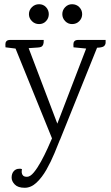

<svg xmlns="http://www.w3.org/2000/svg" viewBox="-20 -674 524 909"><path d="M102 -482 268 -45 232 -38 399 -473 452 -479 264 -12H229L39 -480ZM228 -23H268Q255 10 238 51Q221 92 200 129Q179 166 153 190.5Q127 215 97 215Q65 215 50 199.5Q35 184 35 167Q35 148 45 136.5Q55 125 71 125Q74 125 77 125Q80 125 84 127Q82 136 83 144Q84 152 89.5 157.5Q95 163 108 163Q123 163 140 142.5Q157 122 174 91Q191 60 205 29Q219 -2 228 -23ZM29 -485H187Q187 -480 186.5 -472Q186 -464 181 -457Q176 -450 159 -449L115 -446L54 -444L6 -450Q6 -455 5.5 -463.5Q5 -472 10 -478.5Q15 -485 29 -485ZM351 -485H480Q480 -480 480 -472Q480 -464 474.5 -457.5Q469 -451 452 -449L415 -446L389 -444L328 -450Q328 -455 327.5 -463.5Q327 -472 332 -478.5Q337 -485 351 -485ZM165 -560Q145 -560 131 -574Q117 -588 117 -607Q117 -626 131 -640Q145 -654 165 -654Q185 -654 198 -640Q211 -626 211 -607Q211 -588 198 -574Q185 -560 165 -560ZM321 -560Q302 -560 288.5 -574Q275 -588 275 -607Q275 -626 288.5 -640Q302 -654 321 -654Q342 -654 355.5 -640Q369 -626 369 -607Q369 -588 355.5 -574Q342 -560 321 -560Z"/></svg>

Font: Karma Variable Light
Style: Regular
Weight: 300
Designer: Joana Correia
Foundry: Indian Type Foundry
Version: Version 3.000